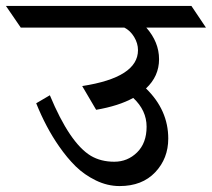

<svg xmlns="http://www.w3.org/2000/svg" viewBox="-90 -695 714 647"><path d="M216 -170Q250 -150 295 -150Q340 -150 372 -181.5Q404 -213 404 -268Q404 -323 359 -365Q310 -338 234 -325L187 -405Q375 -434 375 -526Q375 -549 362 -570.5Q349 -592 329 -602H-20L-70 -675H555L604 -602H403Q446 -553 446 -495.5Q446 -438 402 -397Q477 -324 477 -228Q477 -161 433 -114.5Q389 -68 313 -68Q272 -68 233 -87Q194 -106 165 -134.5Q136 -163 109 -202Q65 -265 32 -347L78 -374Q145 -213 216 -170Z"/></svg>

Font: Halant Medium
Style: Regular
Weight: 500
Designer: Hitesh Malaviya (Devanagari), Satya Rajpurohit (Latin)
Foundry: Indian Type Foundry
Version: Version 1.101;PS 1.0;hotconv 1.0.78;makeotf.lib2.5.61930; tt